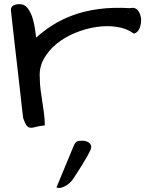

<svg xmlns="http://www.w3.org/2000/svg" viewBox="-20 -609 729 935"><path d="M33.2 -558.6Q33.2 -577.1 46.4 -583Q59.6 -588.9 75.2 -588.9Q100.6 -588.9 115.7 -567.9Q130.9 -546.9 139.2 -519Q147.5 -491.2 150.9 -464.4Q154.3 -437.5 156.2 -425.8Q192.4 -459 237.3 -487.3Q282.2 -515.6 337.4 -535.6Q392.6 -555.7 460.4 -564.9Q528.3 -574.2 612.3 -569.3Q638.7 -575.2 651.9 -558.1Q665 -541 667 -517.6Q668.9 -494.1 659.7 -471.7Q650.4 -449.2 631.8 -445.3Q597.7 -470.7 549.3 -478Q501 -485.4 448.7 -477.5Q396.5 -469.7 345.7 -448.7Q294.9 -427.7 255.4 -395.5Q215.8 -363.3 192.9 -321.3Q169.9 -279.3 173.8 -230.5Q173.8 -200.2 177.7 -171.4Q181.6 -142.6 186 -113.8Q190.4 -85 194.3 -56.2Q198.2 -27.3 198.2 2Q171.9 3.9 155.8 8.8Q139.6 13.7 128.9 13.2Q118.2 12.7 110.4 3.4Q102.5 -5.9 92.8 -34.2Q91.8 -41 87.9 -75.2Q84 -109.4 78.6 -158.2Q73.2 -207 66.4 -265.1Q59.6 -323.2 53.2 -379.4Q46.9 -435.5 41.5 -482.9Q36.1 -530.3 33.2 -558.6ZM340.8 96.7Q348.6 81.1 357.9 78.6Q367.2 76.2 380.9 76.2Q389.6 76.2 398.4 78.6Q407.2 81.1 414.1 86.4Q420.9 91.8 423.3 99.6Q425.8 107.4 421.9 118.2Q415 133.8 404.3 152.8Q393.6 171.9 381.3 191.9Q369.1 211.9 356.9 230.5Q344.7 249 335.9 262.7Q333 267.6 324.7 276.4Q316.4 285.2 304.7 293Q293 300.8 279.8 304.7Q266.6 308.6 254.9 303.7Z"/></svg>

Font: Architects Daughter-petzku
Style: Regular
Weight: 400
Designer: Kimberly Geswein
Foundry: Kimberly Geswein
Version: Version 1.000 2010 initial release